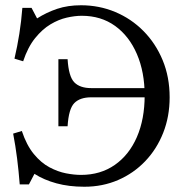

<svg xmlns="http://www.w3.org/2000/svg" viewBox="-20 -700 715 730"><path d="M300 10Q242 10 194.5 -3Q147 -16 111 -39L90 1H55Q51 -50 45 -97.5Q39 -145 30 -192L63 -202Q81 -148 108.5 -114.5Q136 -81 168 -64Q200 -47 231 -41Q262 -35 288 -35Q362 -35 416.5 -73Q471 -111 500.5 -179Q530 -247 530 -337Q530 -426 500.5 -494.5Q471 -563 417.5 -601.5Q364 -640 291 -640Q265 -640 234 -633Q203 -626 172 -607.5Q141 -589 113.5 -555Q86 -521 68 -467L35 -477Q46 -524 53.5 -571.5Q61 -619 65 -670H100L121 -630Q157 -653 197.5 -666.5Q238 -680 288 -680Q357 -680 418 -654.5Q479 -629 525.5 -582Q572 -535 598.5 -471Q625 -407 625 -330Q625 -257 600.5 -195Q576 -133 532 -87Q488 -41 429 -15.5Q370 10 301 10ZM202 -220V-475H237Q241 -409 262.5 -387Q284 -365 327 -365H560V-330H327Q284 -330 262.5 -308Q241 -286 237 -220Z"/></svg>

Font: Brygada 1918
Style: Regular
Weight: 400
Designer: Mateusz Machalski | Borys Kosmynka | Przemek Hoffer
Foundry: NIEPODLEGLA 2018
Version: Version 3.006